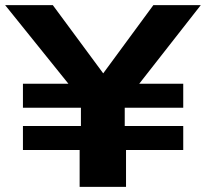

<svg xmlns="http://www.w3.org/2000/svg" viewBox="-25 -725 799 745"><path d="M284 0V-143H64V-236H289V-307H64V-400H265L251 -387L-5 -705H180L378 -437H373L570 -705H754L505 -387L491 -400H686V-307H459V-236H686V-143H464V0Z"/></svg>

Font: Nunito Sans 7pt Expanded ExtraBold
Style: Regular
Weight: 800
Width: 7
Designer: Vernon Adams
Foundry: Vernon Adams
Version: Version 3.101;gftools[0.9.27]